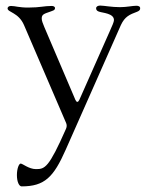

<svg xmlns="http://www.w3.org/2000/svg" viewBox="-20 -456 525 687"><path d="M57.5 210.9C139.9 210.9 171.9 177.6 215.2 79.5L300.4 -112.9L412.6 -366.5C426.8 -396.7 443.2 -403.8 470.9 -414.1C478 -416.9 481.9 -420.8 481.5 -426.1C481.9 -432.9 475.5 -435.4 468 -435.4C454.2 -435.4 433.2 -430.4 409.8 -430.4C378.2 -430.4 354.8 -435.7 338.1 -436.1C329.5 -435.7 323.9 -432.5 323.9 -426.1C323.9 -419 329.2 -415.8 335.2 -414.1C346.9 -409.8 387.8 -408.4 387.8 -384.2C387.8 -377.5 381 -362.9 372.2 -343L265.3 -101.9L264.2 -99.4C259.2 -88.8 254.3 -88.8 249.3 -99.4V-99.8L138.5 -359.4C133.5 -371.4 128.9 -382.8 129.3 -389.9C128.9 -405.5 140.6 -407.3 159.1 -414.1C167.6 -417.6 176.8 -418.7 176.8 -426.8C176.8 -433.2 170.1 -434.7 164.1 -434.7C137.8 -434.7 122.9 -429 83.1 -429C47.9 -428.6 34.8 -434.7 19.2 -434.7C11.4 -434.7 7.1 -430.4 7.1 -426.1C7.1 -411.2 46.2 -412.3 66.1 -365.8L217 -14.9C219.5 -7.8 219.1 -2.5 216.3 4.6C154.5 144.9 140.6 149.1 108.7 149.1C83.1 149.1 61.1 129.3 54 129.3C47.6 129.3 40.5 147.7 40.5 170.5C40.5 194.6 48.3 210.9 57.5 210.9Z"/></svg>

Font: Margiela Serif Light
Style: Regular
Weight: 300
Designer: Andreas Faust, Stefan Endress
Version: Version 1.002;FEAKit 1.0